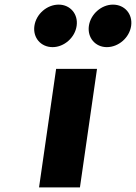

<svg xmlns="http://www.w3.org/2000/svg" viewBox="-20 -811 589 831"><path d="M234.1 -791C183.1 -791 136.2 -750 128.9 -699C121.5 -648 156.6 -607 207.6 -607C257.5 -607 304.4 -648 311.7 -699C319.1 -750 284 -791 234.1 -791ZM468.8 -791C419 -791 372.1 -750 364.7 -699C357.4 -648 392.5 -607 442.3 -607C493.3 -607 540.2 -648 547.6 -699C554.9 -750 519.8 -791 468.8 -791ZM222.9 -513 149 0H326L399.9 -513Z"/></svg>

Font: Blink
Style: Obl
Weight: 400
Designer: Mew Too
Foundry: Cannot Into Space Fonts
Version: Version 001.000